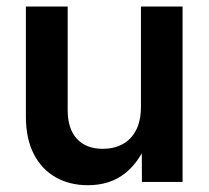

<svg xmlns="http://www.w3.org/2000/svg" viewBox="-20 -542 622 572"><path d="M241.7 9.8Q187.5 9.8 145.8 -13.9Q104 -37.6 80.6 -83.3Q57.1 -128.9 57.1 -194.8V-522.5H181.6V-214.4Q181.6 -158.2 209.2 -128.4Q236.8 -98.6 286.1 -98.6Q318.8 -98.6 344.5 -112.1Q370.1 -125.5 385 -153.6Q399.9 -181.6 399.9 -224.6V-522.5H523.9V0H402.8L402.3 -131.8H423.3Q398.9 -63 353.8 -26.6Q308.6 9.8 241.7 9.8Z"/></svg>

Font: Inter 28pt SemiBold
Style: Regular
Weight: 600
Designer: Rasmus Andersson
Foundry: rsms
Version: Version 4.001;git-66647c0bb